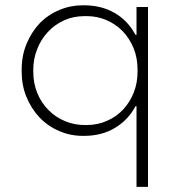

<svg xmlns="http://www.w3.org/2000/svg" viewBox="-20 -520 684 744"><path d="M553.5 204H509V-108.5H505Q477.5 -56 426.5 -25Q375.5 6.5 305 6.5H301.5Q252.5 6.5 210 -12Q165.5 -31 133 -65Q101 -99 82 -145.5Q64 -190 64 -242V-250Q64 -304 82.5 -349Q101.5 -395.5 133.5 -429.5Q166 -463 210.5 -481.5Q253 -499.5 301 -499.5H305Q372 -499.5 423 -470.5Q474.5 -441.5 505 -385H509V-493H553.5ZM315.5 -35.5Q358 -35.5 394 -51.5Q431 -67.5 457.5 -96Q484 -124.5 499 -163Q513 -200 513 -242V-250.5Q513 -295 498 -332.5Q482 -371.5 455 -399.5Q427.5 -427.5 390.5 -443Q355 -457.5 316 -457.5H308Q264.5 -457.5 229 -441.5Q191.5 -424.5 165 -395.5Q138 -366.5 123.5 -328Q109 -291.5 109 -250V-242Q109 -197 124.5 -159.5Q140.5 -120.5 168.5 -93Q196 -65 233.5 -50Q269 -35.5 308 -35.5Z"/></svg>

Font: Acari Sans Neue Light
Style: Regular
Weight: 300
Designer: Alfredo Marco Pradil (font), Cristiano Sobral (main changes)
Foundry: Hanken Design Co. (font), Cristiano Sobral (main changes)
Version: Version 2.459;March 19, 2022;FontCreator 14.0.0.2808 64-bit;